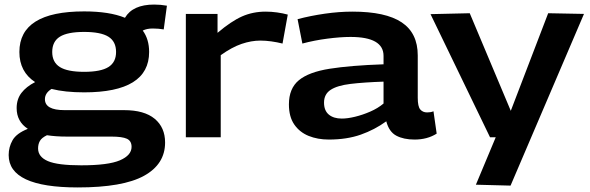

<svg xmlns="http://www.w3.org/2000/svg" viewBox="-20 -602 2589 842"><path d="M321 220Q18 220 18 78Q18 43 35 13Q52 -17 102 -37Q53 -69 53 -128Q53 -167 74 -194.5Q95 -222 134 -242Q65 -287 65 -374Q65 -552 349 -552Q460 -552 528 -524Q562 -582 656 -582Q685 -582 712 -577L698 -473Q687 -475 674.5 -476Q662 -477 650 -477Q624 -477 606 -468Q634 -430 634 -374Q634 -197 349 -197Q265 -197 206 -212Q177 -194 177 -167Q177 -119 263 -119H524Q613 -119 658.5 -81Q704 -43 704 23Q704 118 611.5 169Q519 220 321 220ZM349 -287Q422 -287 455.5 -308Q489 -329 489 -374Q489 -420 455.5 -441Q422 -462 349 -462Q276 -462 242.5 -441Q209 -420 209 -374Q209 -329 242.5 -308Q276 -287 349 -287ZM147 49Q147 86 190 104.5Q233 123 336 123Q455 123 506 101Q557 79 557 42Q557 16 536.5 6.5Q516 -3 468 -3H273Q224 -3 186 -9Q163 2 155 16Q147 30 147 49Z M934 -541V-458Q994 -509 1041.5 -530Q1089 -551 1145 -551Q1170 -551 1195 -547.5Q1220 -544 1242 -538L1219 -411Q1195 -417 1170 -420.5Q1145 -424 1122 -424Q1082 -424 1039.5 -409.5Q997 -395 948 -360V0H795V-541Z M1247 -144Q1247 -214 1290.5 -250Q1334 -286 1425.5 -300.5Q1517 -315 1662 -320V-357Q1662 -440 1517 -440Q1473 -440 1415.5 -432.5Q1358 -425 1306 -411L1285 -518Q1342 -533 1404.5 -542Q1467 -551 1526 -551Q1671 -551 1741.5 -504Q1812 -457 1812 -359V-173Q1812 -135 1823 -122Q1834 -109 1853 -109Q1859 -109 1866.5 -110Q1874 -111 1881 -114L1895 -16Q1854 10 1798 10Q1750 10 1718 -7Q1686 -24 1674 -70Q1623 -33 1562 -11.5Q1501 10 1422 10Q1373 10 1333.5 -6Q1294 -22 1270.5 -56Q1247 -90 1247 -144ZM1401 -152Q1401 -117 1422 -99.5Q1443 -82 1479 -82Q1504 -82 1537 -90Q1570 -98 1603.5 -112.5Q1637 -127 1662 -148V-244Q1575 -241 1517 -234Q1459 -227 1430 -208Q1401 -189 1401 -152Z M2067 208 2154 0H2129L1868 -540L2040 -544L2220 -116L2384 -544L2541 -541L2219 212Z"/></svg>

Font: Georama Extended SemiBold
Style: Regular
Weight: 600
Width: 7
Designer: Jean-Baptiste Levee
Foundry: Production Type
Version: Version 1.000